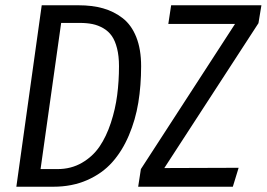

<svg xmlns="http://www.w3.org/2000/svg" viewBox="-20 -708 1011 728"><path d="M277.8 -688Q329.6 -688 370.6 -676.5Q411.6 -665 445.1 -639.2Q478.5 -613.3 496.8 -567.1Q515.1 -521 515.1 -457Q515.1 -383.8 504.4 -318.6Q493.7 -253.4 468.5 -194.3Q443.4 -135.3 405.5 -92.8Q367.7 -50.3 310.5 -25.1Q253.4 0 182.1 0H42L138.2 -688ZM503.9 0 514.2 -66.9 871.1 -617.2H618.2L628.9 -688H971.2L960 -620.1L603 -70.8L884.8 -71.8L862.8 0ZM282.2 -621.1H211.9L133.8 -66.9H198.2Q249.5 -66.9 290.5 -90.6Q331.5 -114.3 357.4 -152.3Q383.3 -190.4 400.4 -242.4Q417.5 -294.4 424.3 -347.4Q431.2 -400.4 431.2 -457Q431.2 -495.6 423.8 -524.7Q416.5 -553.7 403.8 -571.8Q391.1 -589.8 371.6 -601.1Q352.1 -612.3 330.8 -616.7Q309.6 -621.1 282.2 -621.1Z"/></svg>

Font: Fira Sans Compressed Book
Style: Italic
Weight: 350
Width: 3
Italic angle: -8°
Designer: Carrois Corporate & Edenspiekermann AG
Foundry: Carrois Corporate GbR & Edenspiekermann AG
Version: Version 4.203;PS 004.203;hotconv 1.0.88;makeotf.lib2.5.64775